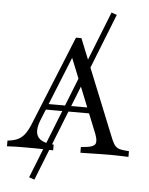

<svg xmlns="http://www.w3.org/2000/svg" viewBox="-61 -767 750 969"><g transform="rotate(5 314.5 -282.0)"><path d="M150 155.6 122.6 146 464.5 -718.5 491.9 -708.9ZM154 -145.2Q133.9 -93.5 148.4 -65.3Q162.9 -37.1 214.5 -30.6L231.5 -29V0Q200 -1.6 164.5 -2Q129 -2.4 97.6 -2.4Q68.5 -2.4 43.1 -2Q17.7 -1.6 -2.4 0V-29L10.5 -30.6Q37.9 -34.7 56 -45.2Q74.2 -55.6 88.7 -77Q103.2 -98.4 117.7 -136.3L296.8 -576.6H324.2L518.5 -96Q527.4 -72.6 535.5 -59.3Q543.5 -46 555.2 -39.5Q566.9 -33.1 585.5 -31.5L612.9 -29V0Q600 -0.8 584.3 -1.2Q568.5 -1.6 551.6 -2Q534.7 -2.4 517.7 -2.4H515.3H516.1Q496 -2.4 475 -2Q454 -1.6 434.7 -1.2Q415.3 -0.8 398.8 -0.4Q382.3 0 369.4 0V-29L396 -31.5Q432.3 -35.5 441.1 -50Q450 -64.5 436.3 -100.8L281.5 -485.5L296.8 -499.2ZM158.9 -201.6 171 -230.6H428.2L438.7 -201.6Z"/></g></svg>

Font: Playfair 5pt SemiExpanded Light Light
Style: Regular
Weight: 300
Version: Version 2.203